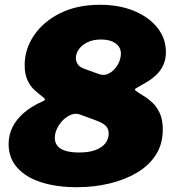

<svg xmlns="http://www.w3.org/2000/svg" viewBox="-20 -772 733 802"><path d="M398 -752Q479 -752 541 -726Q603 -700 638 -655.5Q673 -611 673 -555Q673 -524 662.5 -501Q652 -478 634 -460.5Q616 -443 594.5 -430Q573 -417 551 -405Q544 -401 543.5 -398.5Q543 -396 550 -391Q562 -382 580.5 -371Q599 -360 617 -343Q635 -326 647.5 -299Q660 -272 660 -231Q660 -171 631.5 -126Q603 -81 552.5 -51Q502 -21 437.5 -5.5Q373 10 301 10Q217 10 152.5 -10.5Q88 -31 52 -71.5Q16 -112 16 -170Q16 -208 32 -240.5Q48 -273 79.5 -300.5Q111 -328 159 -349Q167 -352 167.5 -356Q168 -360 160 -366Q143 -379 125 -395Q107 -411 95 -436.5Q83 -462 83 -500Q83 -566 121.5 -623.5Q160 -681 230.5 -716.5Q301 -752 398 -752ZM402 -607Q369 -607 345.5 -595.5Q322 -584 309.5 -566.5Q297 -549 297 -529Q297 -516 304.5 -504Q312 -492 334 -484L395 -462Q413 -456 429 -462.5Q445 -469 458 -483Q471 -497 478 -514.5Q485 -532 485 -548Q485 -575 462.5 -591Q440 -607 402 -607ZM309 -135Q352 -135 379.5 -145.5Q407 -156 420.5 -174Q434 -192 434 -215Q434 -232 423.5 -244.5Q413 -257 381 -269L313 -294Q296 -300 277.5 -293Q259 -286 243.5 -270.5Q228 -255 218.5 -235.5Q209 -216 209 -196Q209 -166 234.5 -150.5Q260 -135 309 -135Z"/></svg>

Font: Libre Franklin Thin Black
Style: Italic
Weight: 900
Italic angle: -8°
Version: Version 2.000